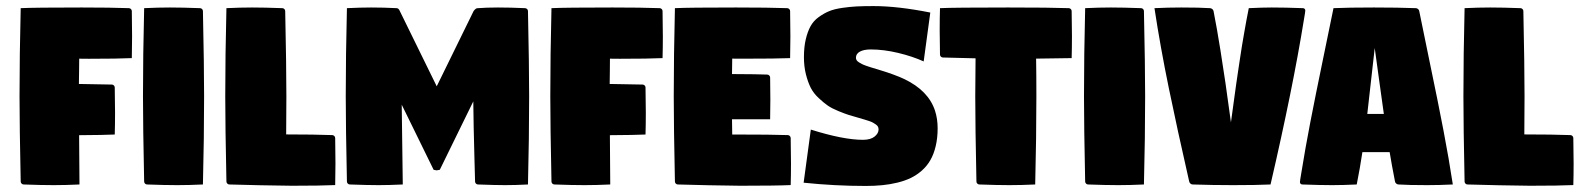

<svg xmlns="http://www.w3.org/2000/svg" viewBox="-20 -613 5249 638"><path d="M44.9 -293Q44.9 -429.7 48.8 -585.9Q95.2 -588.1 251.5 -588.1Q348.4 -588.1 408.2 -585.9Q412.1 -585.9 415 -583Q418 -580.1 418 -576.2Q418.9 -516.6 418.9 -491.7Q418.9 -453.4 418 -419.9Q371.3 -417.7 275.9 -417.7Q257.8 -417.7 243.2 -418Q243.2 -405.3 242.8 -377.3Q242.4 -349.4 242.2 -334Q322 -333 351.6 -332Q355.5 -332 358.4 -329.1Q361.3 -326.2 361.3 -322.3Q362.3 -262.7 362.3 -237.8Q362.3 -199.5 361.3 -166Q325.7 -164.3 242.9 -163.8Q244.1 -27.1 244.1 0Q197.8 2.2 158.7 2.2Q118.4 2.2 58.6 0Q54.7 0 51.8 -2.9Q48.8 -5.9 48.8 -9.8Q44.9 -193.4 44.9 -293Z M455.1 -293Q455.1 -429.7 459 -585.9Q505.4 -588.1 544.4 -588.1Q584.7 -588.1 644.5 -585.9Q648.4 -585.9 651.4 -583Q654.3 -580.1 654.3 -576.2Q658.2 -392.6 658.2 -293Q658.2 -156.2 654.3 0Q607.9 2.2 568.8 2.2Q528.6 2.2 468.8 0Q464.8 0 461.9 -2.9Q459 -5.9 459 -9.8Q455.1 -193.4 455.1 -293Z M728.5 -293Q728.5 -429.7 732.4 -585.9Q778.8 -588.1 817.9 -588.1Q858.2 -588.1 918 -585.9Q921.9 -585.9 924.8 -583Q927.7 -580.1 927.7 -576.2Q931.6 -392.6 931.6 -293Q931.6 -228 930.9 -166.3H935.1Q1024.2 -166.3 1084 -164.1Q1087.9 -164.1 1090.8 -161.1Q1093.8 -158.2 1093.8 -154.3Q1094.7 -94.7 1094.7 -69.8Q1094.7 -31.5 1093.8 2Q1047.4 4.2 949.7 4.2Q925.5 4.2 846.8 2.6Q768.1 1 742.2 0Q738.3 0 735.4 -2.9Q732.4 -5.9 732.4 -9.8Q728.5 -193.4 728.5 -293Z M1128.9 -293Q1128.9 -429.7 1132.8 -585.9Q1179.2 -588.1 1213.4 -588.1Q1254.4 -588.1 1297.9 -585.9Q1304.9 -585.7 1308.6 -576.2L1431.2 -326.2L1553.7 -576.2Q1560.5 -585.2 1565.7 -585.7Q1596.2 -588.1 1634.3 -588.1Q1675.3 -588.1 1724.6 -585.9Q1728.8 -585.7 1731.6 -582.9Q1734.4 -580.1 1734.4 -576.2Q1738.3 -392.6 1738.3 -293Q1738.3 -156.2 1734.4 0Q1692.4 2.2 1658.7 2.2Q1628.2 2.2 1568.4 0Q1564.5 0 1561.5 -2.9Q1558.6 -5.9 1558.6 -9.8Q1557.9 -37.1 1556.4 -91.7Q1554.9 -146.2 1554 -190.8Q1553 -235.4 1552.7 -276.1L1441.4 -48.8L1430.7 -46.9L1420.9 -48.8L1314.9 -265.1L1318.4 0Q1272 2.2 1237.8 2.2Q1202.4 2.2 1142.6 0Q1138.7 0 1135.7 -2.9Q1132.8 -5.9 1132.8 -9.8Q1128.9 -193.4 1128.9 -293Z M1808.6 -293Q1808.6 -429.7 1812.5 -585.9Q1858.9 -588.1 2015.1 -588.1Q2112.1 -588.1 2171.9 -585.9Q2175.8 -585.9 2178.7 -583Q2181.6 -580.1 2181.6 -576.2Q2182.6 -516.6 2182.6 -491.7Q2182.6 -453.4 2181.6 -419.9Q2135 -417.7 2039.6 -417.7Q2021.5 -417.7 2006.8 -418Q2006.8 -405.3 2006.5 -377.3Q2006.1 -349.4 2005.9 -334Q2085.7 -333 2115.2 -332Q2119.1 -332 2122.1 -329.1Q2125 -326.2 2125 -322.3Q2126 -262.7 2126 -237.8Q2126 -199.5 2125 -166Q2089.4 -164.3 2006.6 -163.8Q2007.8 -27.1 2007.8 0Q1961.4 2.2 1922.4 2.2Q1882.1 2.2 1822.3 0Q1818.4 0 1815.4 -2.9Q1812.5 -5.9 1812.5 -9.8Q1808.6 -193.4 1808.6 -293Z M2218.8 -293Q2218.8 -429.7 2222.7 -585.9Q2269 -588.1 2425.3 -588.1Q2535.9 -588.1 2595.7 -585.9Q2599.6 -585.9 2602.5 -583Q2605.5 -580.1 2605.5 -576.2Q2606.4 -516.6 2606.4 -491.7Q2606.4 -453.4 2605.5 -419.9Q2564.2 -418 2450.2 -418Q2429.7 -418 2413.1 -418.2Q2412.6 -384.5 2412.4 -366.9Q2499.8 -366.5 2529.3 -365.2Q2533.2 -365.2 2536.1 -362.3Q2539.1 -359.4 2539.1 -355.5Q2539.8 -315.4 2539.8 -282Q2539.8 -252 2539.1 -216.8H2412.4Q2412.6 -199.7 2413.1 -166H2424.8Q2544.4 -166 2597.7 -164.1Q2601.6 -164.1 2604.5 -161.1Q2607.4 -158.2 2607.4 -154.3Q2608.4 -94.7 2608.4 -69.8Q2608.4 -31.5 2607.4 2Q2561 4.2 2439.9 4.2Q2415.8 4.2 2337 2.6Q2258.3 1 2232.4 0Q2228.5 0 2225.6 -2.9Q2222.7 -5.9 2222.7 -9.8Q2218.8 -193.4 2218.8 -293Z M2650.4 -5.9 2674.3 -182.4Q2782.2 -148.4 2847.4 -148.4Q2872.8 -148.4 2886.1 -159.1Q2899.4 -169.7 2899.4 -182.9Q2899.4 -187.7 2897.5 -191.8Q2895.5 -195.8 2890.5 -199.3Q2885.5 -202.9 2881 -205.4Q2876.5 -208 2867.3 -211.1Q2858.2 -214.1 2852.1 -215.9Q2845.9 -217.8 2834 -221.2Q2812.3 -227.3 2800.2 -231.1Q2788.1 -234.9 2766 -243.9Q2743.9 -252.9 2730.7 -262.1Q2717.5 -271.2 2700.6 -287Q2683.6 -302.7 2674.2 -321Q2664.8 -339.4 2658.1 -365.6Q2651.4 -391.8 2651.4 -423.1Q2651.4 -456.5 2657.5 -482.4Q2663.6 -508.3 2673.5 -526.1Q2683.3 -543.9 2700.7 -556.4Q2718 -568.8 2735.2 -575.9Q2752.4 -583 2778.7 -586.8Q2804.9 -590.6 2827.5 -591.7Q2850.1 -592.8 2882.8 -592.8Q2963.1 -592.8 3071.3 -571.3L3049.3 -408.9Q3012 -425.8 2964.1 -437.3Q2916.3 -448.7 2873.3 -448.7Q2850.6 -448.7 2837.4 -441.5Q2824.2 -434.3 2824.2 -421.1Q2824.2 -417 2826.3 -413.3Q2828.4 -409.7 2833.7 -406.2Q2839.1 -402.8 2844 -400.3Q2848.9 -397.7 2858.6 -394.3Q2868.4 -390.9 2874.9 -388.9Q2881.3 -387 2894.3 -383.1Q2954.3 -365 2984.9 -350.3Q3064.9 -312 3086.9 -245.4Q3095.7 -218.5 3095.7 -186.8Q3095.7 -154.1 3089.2 -127.2Q3082.8 -100.3 3071.4 -80.7Q3060.1 -61 3043 -46Q3025.9 -31 3006.1 -21.5Q2986.3 -12 2961.4 -6Q2936.5 0 2911.3 2.4Q2886 4.9 2856.4 4.9Q2754.2 4.9 2650.4 -5.9Z M3102.5 -511.7Q3102.5 -551 3103.5 -585.9Q3150.1 -588.1 3329.6 -588.1Q3471.4 -588.1 3531.2 -585.9Q3535.2 -585.9 3538.1 -583Q3541 -580.1 3541 -576.2Q3542 -521 3542 -493.2Q3542 -453.4 3541 -419.9Q3525.1 -419.2 3422.9 -418.2Q3423.8 -365.5 3423.8 -293Q3423.8 -156.2 3419.9 0Q3373.5 2.2 3334.5 2.2Q3294.2 2.2 3234.4 0Q3230.5 0 3227.5 -2.9Q3224.6 -5.9 3224.6 -9.8Q3220.7 -193.4 3220.7 -293Q3220.7 -338.1 3221.7 -419.2Q3165.5 -420.4 3113.3 -421.9Q3109.4 -421.9 3106.4 -424.8Q3103.5 -427.7 3103.5 -431.6Q3102.5 -487.8 3102.5 -511.7Z M3582 -293Q3582 -429.7 3585.9 -585.9Q3632.3 -588.1 3671.4 -588.1Q3711.7 -588.1 3771.5 -585.9Q3775.4 -585.9 3778.3 -583Q3781.2 -580.1 3781.2 -576.2Q3785.2 -392.6 3785.2 -293Q3785.2 -156.2 3781.2 0Q3734.9 2.2 3695.8 2.2Q3655.5 2.2 3595.7 0Q3591.8 0 3588.9 -2.9Q3585.9 -5.9 3585.9 -9.8Q3582 -193.4 3582 -293Z M3816.2 -585.9Q3862.3 -588.1 3905 -588.1Q3967.3 -588.1 4000.7 -585.9Q4004.9 -585.7 4008.3 -582.9Q4011.7 -580.1 4012.5 -576.2Q4023.7 -519.5 4035.3 -446.8Q4046.9 -374 4052.1 -337.2Q4057.4 -300.3 4070.3 -206.5Q4071.5 -214.6 4076 -247.8Q4080.6 -281 4082 -291.6Q4083.5 -302.2 4087.6 -332.2Q4091.8 -362.1 4094 -376Q4096.2 -389.9 4100.1 -416.5Q4104 -443.1 4106.9 -460.4Q4109.9 -477.8 4113.8 -500.9Q4117.7 -523.9 4121.6 -544.7Q4125.5 -565.4 4129.6 -585.9Q4176.5 -588.1 4205.6 -588.1Q4250 -588.1 4309.3 -585.9Q4313 -585.9 4315.2 -583.6Q4317.4 -581.3 4317.4 -577.9Q4317.4 -574.2 4312.7 -547.1Q4275.9 -319.1 4201.9 0Q4155.5 2.2 4077.6 2.2Q4010.5 2.2 3943.1 0Q3939.2 0 3935.9 -2.8Q3932.6 -5.6 3931.6 -9.8Q3892.3 -182.1 3864 -319.7Q3835.7 -457.3 3816.2 -585.9Z M4299.6 -8.1Q4299.6 -12 4304.2 -38.6Q4317.1 -118.9 4333.7 -205Q4350.3 -291 4376.7 -418.6Q4403.1 -546.1 4411.1 -585.9Q4460 -588.1 4545.4 -588.1Q4625 -588.1 4684.6 -585.9Q4688.5 -585.9 4691.9 -583.1Q4695.3 -580.3 4696 -576.2Q4706.8 -521.7 4732.5 -398.2Q4758.3 -274.7 4776.5 -179.8Q4794.7 -85 4807.6 0Q4761.5 2.2 4722.7 2.2Q4660.4 2.2 4627 0Q4622.8 -0.2 4619.5 -3.1Q4616.2 -5.9 4615.5 -9.8Q4604.5 -65.9 4597.7 -107.4H4507.1Q4499.3 -55.2 4488.3 0Q4441.4 2.2 4407.5 2.2Q4366.9 2.2 4307.6 0Q4304 0 4301.8 -2.3Q4299.6 -4.6 4299.6 -8.1ZM4523.4 -234.4H4578.4Q4572.5 -274.4 4562.5 -348.5Q4552.5 -422.6 4548.1 -453.4Q4543.2 -413.6 4535.2 -339.2Q4527.1 -264.9 4523.4 -234.4Z M4842.8 -293Q4842.8 -429.7 4846.7 -585.9Q4893.1 -588.1 4932.1 -588.1Q4972.4 -588.1 5032.2 -585.9Q5036.1 -585.9 5039.1 -583Q5042 -580.1 5042 -576.2Q5045.9 -392.6 5045.9 -293Q5045.9 -228 5045.2 -166.3H5049.3Q5138.4 -166.3 5198.2 -164.1Q5202.1 -164.1 5205.1 -161.1Q5208 -158.2 5208 -154.3Q5209 -94.7 5209 -69.8Q5209 -31.5 5208 2Q5161.6 4.2 5064 4.2Q5039.8 4.2 4961.1 2.6Q4882.3 1 4856.4 0Q4852.5 0 4849.6 -2.9Q4846.7 -5.9 4846.7 -9.8Q4842.8 -193.4 4842.8 -293Z"/></svg>

Font: Digitalt
Style: Medium
Weight: 500
Designer: gluk
Foundry: gluk
Version: Version 0.60